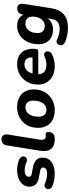

<svg xmlns="http://www.w3.org/2000/svg" viewBox="814 -1568 945 2613"><g transform="rotate(-90 1286.5 -261.5)"><path d="M228 11Q181 11 137 2Q93 -7 60 -21Q37 -31 27.5 -47Q18 -63 19.5 -80Q21 -97 30.5 -110Q40 -123 57 -127.5Q74 -132 95 -123Q127 -108 161 -100.5Q195 -93 227 -93Q270 -93 291.5 -108Q313 -123 313 -146Q313 -163 301.5 -173.5Q290 -184 265 -188L174 -205Q116 -215 84 -248.5Q52 -282 52 -333Q52 -378 78.5 -416.5Q105 -455 157 -478Q209 -501 285 -501Q318 -501 357 -493Q396 -485 426 -470Q448 -460 457 -444Q466 -428 464.5 -412Q463 -396 452.5 -383.5Q442 -371 425 -367.5Q408 -364 386 -373Q362 -385 333.5 -391.5Q305 -398 277 -398Q232 -398 209.5 -382Q187 -366 187 -341Q187 -327 196.5 -316.5Q206 -306 228 -302L318 -285Q382 -273 415 -240.5Q448 -208 448 -157Q448 -76 387.5 -32.5Q327 11 228 11Z M695 11Q606 11 566 -39.5Q526 -90 541 -186L614 -638Q619 -676 641 -695Q663 -714 701 -714Q736 -714 752 -690.5Q768 -667 762 -626L692 -188Q686 -149 699.5 -130Q713 -111 741 -111Q751 -111 757.5 -112Q764 -113 770 -113Q782 -113 789 -105Q796 -97 796 -74Q796 -39 782 -20.5Q768 -2 749 4Q740 7 724.5 9Q709 11 695 11Z M1094 11Q1018 11 964 -17Q910 -45 881.5 -96Q853 -147 853 -215Q853 -283 875.5 -336.5Q898 -390 937.5 -426.5Q977 -463 1027.5 -482Q1078 -501 1134 -501Q1210 -501 1264 -473.5Q1318 -446 1347 -395Q1376 -344 1376 -276Q1376 -207 1353 -154Q1330 -101 1290.5 -64Q1251 -27 1200.5 -8Q1150 11 1094 11ZM1098 -102Q1138 -102 1165.5 -125.5Q1193 -149 1208.5 -189.5Q1224 -230 1224 -281Q1224 -333 1199 -360.5Q1174 -388 1131 -388Q1092 -388 1063.5 -365Q1035 -342 1020 -301.5Q1005 -261 1005 -210Q1005 -158 1029.5 -130Q1054 -102 1098 -102Z M1695 11Q1618 11 1561 -17.5Q1504 -46 1473 -97Q1442 -148 1442 -215Q1442 -299 1478 -363Q1514 -427 1576.5 -464Q1639 -501 1718 -501Q1780 -501 1823 -480Q1866 -459 1891 -423.5Q1916 -388 1924.5 -342.5Q1933 -297 1928 -249Q1925 -226 1915 -219.5Q1905 -213 1888 -213H1564L1575 -291H1826L1810 -277Q1815 -313 1807 -340.5Q1799 -368 1777 -384.5Q1755 -401 1717 -401Q1679 -401 1652.5 -383.5Q1626 -366 1611 -338.5Q1596 -311 1590 -278L1585 -243Q1574 -177 1607.5 -139.5Q1641 -102 1710 -102Q1736 -102 1766.5 -108Q1797 -114 1821 -126Q1843 -137 1859.5 -133.5Q1876 -130 1885 -117Q1894 -104 1894.5 -87.5Q1895 -71 1885.5 -54.5Q1876 -38 1856 -27Q1821 -8 1777 1.5Q1733 11 1695 11Z M2218 191Q2160 191 2105.5 179Q2051 167 2011 146Q1990 135 1982.5 118Q1975 101 1977.5 84Q1980 67 1991.5 53.5Q2003 40 2020.5 36.5Q2038 33 2060 44Q2090 59 2125 68.5Q2160 78 2196 78Q2253 78 2288.5 54Q2324 30 2333 -25L2347 -108L2355 -107Q2332 -60 2287 -36Q2242 -12 2188 -12Q2129 -12 2084.5 -36Q2040 -60 2015.5 -105.5Q1991 -151 1991 -214Q1991 -272 2009 -324.5Q2027 -377 2059.5 -416.5Q2092 -456 2138.5 -478.5Q2185 -501 2241 -501Q2298 -501 2340 -475.5Q2382 -450 2399 -401L2386 -364L2395 -426Q2401 -464 2423 -481.5Q2445 -499 2481 -499Q2516 -499 2531.5 -476Q2547 -453 2540 -411L2480 -33Q2464 74 2398.5 132.5Q2333 191 2218 191ZM2238 -125Q2279 -125 2308 -148Q2337 -171 2352 -208.5Q2367 -246 2367 -290Q2367 -335 2342 -361.5Q2317 -388 2271 -388Q2231 -388 2202 -365.5Q2173 -343 2158 -305.5Q2143 -268 2143 -223Q2143 -178 2167.5 -151.5Q2192 -125 2238 -125Z"/></g></svg>

Font: Nunito ExtraLight ExtraBold
Style: Italic
Weight: 800
Italic angle: -9°
Version: Version 3.602